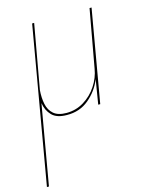

<svg xmlns="http://www.w3.org/2000/svg" viewBox="-117 -533 709 924"><g transform="rotate(-15 237.5 -70.5)"><path d="M88 -141Q85 -103 91.5 -71Q98 -39 120 -20Q142 -1 184 -1Q231 -1 270.5 -25Q310 -49 336 -88.5Q362 -128 369 -172L421 -460H431L351 0H341L361 -122Q339 -67 293 -28.5Q247 10 183 9Q133 9 109 -15.5Q85 -40 79 -78L10 319H0L135 -460H145Z"/></g></svg>

Font: Jost Thin
Style: Italic
Weight: 200
Italic angle: -5°
Version: Version 3.710